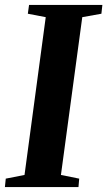

<svg xmlns="http://www.w3.org/2000/svg" viewBox="-31 -763 438 783"><path d="M-11 0 -7.5 -34.5 69 -49.5 155.5 -693 82.5 -707 87.5 -743H386.5L382.5 -707L304.5 -693L217.5 -49.5L292 -34.5L289 0Z"/></svg>

Font: Merriweather 72pt
Style: Bold Italic
Weight: 700
Italic angle: -7.8°
Version: Version 2.101